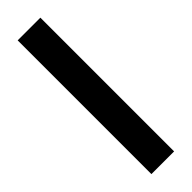

<svg xmlns="http://www.w3.org/2000/svg" viewBox="-289 -756 873 873"><g transform="rotate(-45 147.0 -320.0)"><path d="M74 110V-750H220V110Z"/></g></svg>

Font: Txt Sans
Style: Bold
Weight: 700
Designer: Open Source
Foundry: XRLN
Version: Version 1.0